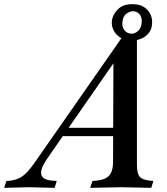

<svg xmlns="http://www.w3.org/2000/svg" viewBox="-89 -901 805 924"><path d="M-69 3 -58 -30 -43 -31Q-17 -34 3 -43.5Q23 -53 43 -74.5Q63 -96 88 -133L500 -724L570 -711V-109Q570 -67 582.5 -51.5Q595 -36 630 -32L649 -30L639 3L495 0L345 3L356 -30L377 -32Q419 -36 437 -57Q455 -78 455 -120L457 -628L492 -647L137 -136Q104 -88 109.5 -62Q115 -36 160 -32L184 -30L174 3L50 0ZM196 -246 221 -286H494L486 -246ZM546 -706Q502 -706 475.5 -731.5Q449 -757 449 -793Q450 -826 475.5 -853.5Q501 -881 548 -881Q583 -881 604 -867Q625 -853 634.5 -833Q644 -813 643 -793Q643 -763 628 -743.5Q613 -724 591 -715Q569 -706 546 -706ZM544 -739Q561 -739 576 -752.5Q591 -766 593 -793Q595 -819 582 -833Q569 -847 551 -847Q535 -847 518.5 -834.5Q502 -822 500 -793Q498 -768 511.5 -753.5Q525 -739 544 -739Z"/></svg>

Font: Baskervville SemiBold
Style: Italic
Weight: 600
Italic angle: -18°
Version: Version 1.100